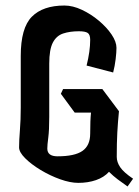

<svg xmlns="http://www.w3.org/2000/svg" viewBox="-20 -668 501 694"><path d="M441 6Q421 -8 405 -20Q389 -32 374 -47Q356 -27 327 -17Q298 -7 263 -7Q234 -7 197.5 -20Q161 -33 127 -53.5Q93 -74 71 -96Q49 -118 49 -135Q49 -160 52 -197.5Q55 -235 55 -279V-466Q55 -567 95 -607.5Q135 -648 213 -648Q243 -648 276 -632.5Q309 -617 337.5 -593Q366 -569 383.5 -543Q401 -517 401 -495Q401 -479 398 -454Q395 -429 389 -406L293 -431Q306 -483 306 -524Q306 -543 297 -549Q288 -555 265 -555Q233 -555 208.5 -547Q184 -539 171 -514Q158 -489 158 -438V-245Q158 -197 154.5 -170.5Q151 -144 151 -131Q151 -103 188 -103Q250 -103 278 -122.5Q306 -142 306 -185Q306 -235 309 -261H250L200 -329L208 -346H350L410 -266Q406 -226 404 -188.5Q402 -151 402 -101Q402 -82 414.5 -63.5Q427 -45 461 -22Z"/></svg>

Font: Jaini
Style: Regular
Weight: 400
Designer: Maithili Shingre, Girish Dalvi (Devanagari), Taresh Vohra (Latin)
Foundry: Ek Type
Version: Version 2.000; ttfautohint (v1.8.4.7-5d5b)